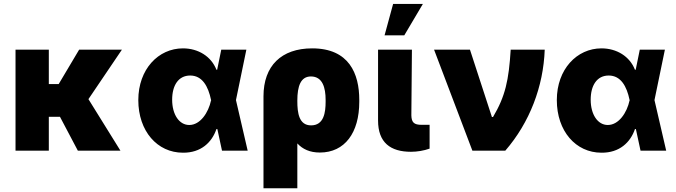

<svg xmlns="http://www.w3.org/2000/svg" viewBox="-20 -791 3550 1008"><path d="M236.3 -530.3H61.5V0H236.3V-177.7H294.9L388.7 0H612.3L444.3 -270.5L620.1 -530.3H395.5L288.1 -349.6H236.3Z M940.4 10.7C1035.2 11.7 1092.8 -43.9 1116.2 -113.3H1121.1L1145.5 0H1280.3L1218.8 -265.6L1273.4 -530.3H1141.6L1120.1 -424.8H1116.2C1088.9 -495.1 1020.5 -537.1 940.4 -537.1C811.5 -537.1 706.1 -427.7 706.1 -265.6C706.1 -102.5 805.7 10.7 940.4 10.7ZM883.8 -267.6C883.8 -341.8 916 -394.5 978.5 -394.5C1042 -394.5 1073.2 -337.9 1087.9 -266.6L1088.9 -265.6L1087.9 -263.7C1074.2 -199.2 1031.2 -134.8 973.6 -134.8C920.9 -134.8 883.8 -189.5 883.8 -267.6Z M1363.3 -285.2V197.3H1541V-38.1C1568.8 -7.8 1606.9 9.8 1659.2 9.8C1790 9.8 1866.2 -93.8 1866.2 -256.8V-266.6C1866.2 -404.3 1812.5 -537.1 1619.1 -537.1C1457 -537.1 1363.3 -445.3 1363.3 -285.2ZM1541 -260.7V-262.7C1541 -338.9 1558.6 -389.6 1612.3 -389.6C1673.8 -389.6 1689.5 -330.1 1689.5 -266.6V-256.8C1689.5 -201.2 1680.7 -132.8 1613.3 -132.8C1549.8 -132.8 1541 -197.3 1541 -260.7Z M1964.8 -530.3V-158.2C1964.8 -43 2029.3 5.9 2137.7 5.9C2169.9 5.9 2205.1 0 2235.4 -10.7V-135.7H2193.4C2153.3 -135.7 2140.6 -148.4 2139.6 -185.5L2142.6 -530.3ZM1999 -605.5H2102.5L2200.2 -770.5H2043.9Z M2460 0H2632.8C2760.7 -147.5 2833 -336.9 2839.8 -530.3H2661.1C2651.4 -370.1 2632.8 -285.2 2568.4 -176.8H2562.5L2447.3 -530.3H2258.8Z M3137.7 10.7C3232.4 11.7 3290 -43.9 3313.5 -113.3H3318.4L3342.8 0H3477.5L3416 -265.6L3470.7 -530.3H3338.9L3317.4 -424.8H3313.5C3286.1 -495.1 3217.8 -537.1 3137.7 -537.1C3008.8 -537.1 2903.3 -427.7 2903.3 -265.6C2903.3 -102.5 3002.9 10.7 3137.7 10.7ZM3081.1 -267.6C3081.1 -341.8 3113.3 -394.5 3175.8 -394.5C3239.3 -394.5 3270.5 -337.9 3285.2 -266.6L3286.1 -265.6L3285.2 -263.7C3271.5 -199.2 3228.5 -134.8 3170.9 -134.8C3118.2 -134.8 3081.1 -189.5 3081.1 -267.6Z"/></svg>

Font: Pretendard Black
Style: Regular
Weight: 900
Designer: Base glyphs from Inter by Rasmus Andersson; Hangeul glyphs from Noto Sans CJK(Source Han Sans) by Jang Soo-young and Kan
Foundry: Kil Hyung-jin
Version: Version 1.309;Glyphs 3.2 (3225)